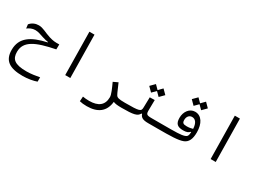

<svg xmlns="http://www.w3.org/2000/svg" viewBox="-42 -1532 3600 2680"><g transform="rotate(30 1758.0 -192.5)"><path d="M332.5 308.1C413.6 308.1 505.4 291 553.7 272L554.2 202.1C497.6 212.4 423.8 226.1 345.7 226.1C152.3 226.1 96.2 170.4 96.2 54.7C96.2 -119.6 255.4 -188.5 554.7 -248.5L556.2 -329.1C486.3 -327.1 455.1 -330.1 393.6 -348.6C303.7 -376 248.5 -418 177.7 -418C125.5 -418 74.7 -398.9 36.6 -353.5L44.4 -290C78.6 -315.9 119.6 -335.9 167.5 -335.9C215.3 -335.9 252.9 -319.8 307.6 -302.2C349.6 -289.1 374.5 -283.2 402.3 -279.8V-272.9C162.1 -220.7 18.1 -130.9 18.1 67.9C18.1 237.3 116.2 308.1 332.5 308.1Z M841.8 0H923.8L913.6 -693.4H831.5Z M1616.2 -15.6C1645 -2.4 1683.1 2.4 1752 2.4C1775.4 2.4 1793 -8.3 1793 -44.4C1793 -73.2 1782.7 -82 1757.8 -82C1652.3 -82 1627.4 -91.8 1611.3 -120.1C1591.3 -154.8 1574.7 -202.6 1537.1 -285.2L1462.4 -250C1500 -167.5 1536.6 -88.9 1536.6 -44.9C1536.6 84.5 1456.1 145 1309.6 145C1265.6 145 1243.2 141.6 1206.5 136.2L1201.2 213.4C1235.8 222.2 1268.6 226.1 1317.9 226.1C1491.2 226.1 1599.6 149.9 1616.2 -15.6Z M1752 2.4C1941.4 2.4 2002 -9.3 2031.7 -67.4H2042C2057.1 -20 2091.3 2.4 2179.2 2.4H2337.9C2361.3 2.4 2378.9 -7.8 2378.9 -44.9C2378.9 -67.9 2368.7 -82 2343.8 -82H2190.4C2103.5 -82 2095.7 -93.3 2095.7 -160.6L2098.1 -323.2L2019 -321.3L2015.1 -155.8C2013.7 -89.8 1995.1 -82 1757.8 -82ZM2123.5 -387.2 2191.9 -456.1 2123.5 -524.9 2062.5 -463.4 2001.5 -524.9 1933.1 -456.1 2001.5 -387.2 2062.5 -448.2Z M2335.9 2.4C2539.6 2.4 2664.6 0.5 2738.3 -28.8C2804.7 -56.2 2833.5 -119.6 2833.5 -226.6C2833.5 -366.2 2773.9 -464.4 2670.4 -464.4C2580.6 -464.4 2521 -379.9 2521 -282.7C2521 -188.5 2558.6 -154.3 2651.4 -154.3C2709.5 -154.3 2736.8 -168.5 2752 -188.5L2763.2 -189C2759.8 -125 2744.1 -111.8 2714.4 -101.1C2660.2 -82 2576.2 -82 2359.4 -82C2354 -82 2348.6 -82 2343.3 -82ZM2763.7 -242.7C2734.4 -234.4 2706.1 -228.5 2667.5 -228.5C2608.4 -228.5 2593.3 -243.2 2593.3 -289.6C2593.3 -337.9 2620.1 -379.9 2669.4 -379.9C2722.7 -379.9 2759.3 -335.4 2763.7 -242.7ZM2730 -523.9 2798.3 -592.8 2730 -661.6 2668.9 -600.1 2607.9 -661.6 2539.6 -592.8 2607.9 -523.9 2668.9 -585Z M3185.5 0H3267.6L3257.3 -693.4H3175.3Z"/></g></svg>

Font: Cascadia Mono PL SemiLight
Style: Regular
Weight: 350
Monospace: yes
Designer: Aaron Bell
Foundry: Saja Typeworks
Version: Version 2404.023